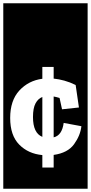

<svg xmlns="http://www.w3.org/2000/svg" viewBox="-30 -937 554 1170"><path d="M-10 -917H504V213H-10ZM466 -168 358 -188Q348 -112 297 -100V-349Q314 -346 333 -340L348 -271L451 -282L431 -419Q397 -436 362.5 -445.5Q328 -455 297 -458V-529H228V-457Q144 -446 88 -385.5Q32 -325 32 -218Q32 -112 87 -56Q142 0 228 8V84H297V7Q383 -5 421.5 -58.5Q460 -112 466 -168ZM171 -224Q171 -278 186.5 -307Q202 -336 228 -346V-103Q171 -126 171 -224Z"/></svg>

Font: Zilla Slab Highlight
Style: Bold
Weight: 700
Designer: Typotheque Type Foundry
Foundry: Typotheque type foundry
Version: Version 1.1; 2017; ttfautohint (v1.6)